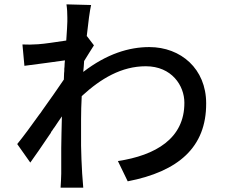

<svg xmlns="http://www.w3.org/2000/svg" viewBox="-20 -819 1040 881"><path d="M357 -23C354 -69 353 -110 352 -150V-159C352 -172 352 -185 352 -198V-213C352 -232 352 -252 352 -273C352 -305 353 -341 355 -378C443 -459 538 -515 649 -515C768 -515 826 -426 826 -348C827 -183 693 -106 521 -80L566 13C798 -32 927 -143 926 -345C926 -503 810 -603 665 -603C572 -603 470 -572 362 -489C364 -505 365 -524 366 -539C382 -564 399 -593 411 -611L379 -653H378C385 -718 392 -770 398 -796L285 -799C288 -779 289 -759 289 -739V-730V-725C289 -723 289 -722 289 -720C289 -709 287 -676 284 -633C236 -626 186 -618 155 -616C126 -614 108 -614 83 -615L92 -517C152 -524 231 -536 278 -542C277 -532 276 -523 276 -513L275 -503V-493L274 -483C274 -473 273 -464 273 -454C247 -415 210 -363 173 -311L167 -302L160 -293C123 -241 86 -191 59 -158L119 -73C144 -107 174 -152 204 -196L213 -209L215 -214L221 -222L224 -227L230 -235C241 -252 253 -269 264 -285C262 -226 262 -183 261 -140V-131V-118C261 -88 261 -57 261 -22C261 -6 259 24 258 42H362C360 21 358 -6 357 -23Z"/></svg>

Font: Glow Sans SC Normal Medium
Style: Regular
Weight: 600
Designer: Ryoko NISHIZUKA (kana, bopomofo & ideographs); Paul D. Hunt (Latin, Greek & Cyrillic); Sandoll Communications, Soo-young
Version: Version 0.93